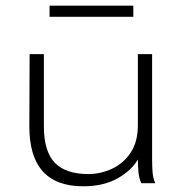

<svg xmlns="http://www.w3.org/2000/svg" viewBox="-20 -643 640 674"><path d="M272 11Q82 11 83 -201L84 -453H134V-201Q134 -111 172.5 -71.5Q211 -32 290 -32Q333 -32 373 -50.5Q413 -69 438.5 -107Q464 -145 464 -204V-453H514V-80Q514 -61 515.5 -39.5Q517 -18 525 0H476Q468 -17 466 -39.5Q464 -62 464 -83Q441 -44 392 -16.5Q343 11 272 11ZM154 -584V-623H448V-584Z"/></svg>

Font: Inconsolata Expanded Light
Style: Regular
Weight: 300
Width: 7
Monospace: yes
Designer: Raph Levien, Cyreal, Brenton Simpson
Foundry: Raph Levien, Cyreal, Google
Version: Version 3.001; ttfautohint (v1.8.2.53-6de2)